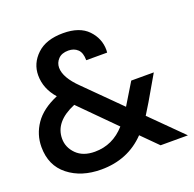

<svg xmlns="http://www.w3.org/2000/svg" viewBox="-127 -841 993 984"><g transform="rotate(-20 369.5 -349.0)"><path d="M263 13Q155 13 84 -43Q13 -99 13 -200Q13 -268 52 -325Q91 -382 176 -418Q123 -478 123 -551Q123 -616 173 -663.5Q223 -711 316 -711Q406 -711 451 -664Q496 -617 496 -554L495 -540H381Q381 -581 361.5 -599.5Q342 -618 311 -618Q275 -618 256 -598Q237 -578 237 -551Q237 -497 307 -429L491 -246L562 -363H685L634 -275Q613 -237 570 -168L739 0H590L504 -86Q409 13 263 13ZM263 -84Q361 -84 429 -161L245 -346Q127 -297 127 -204Q127 -156 163 -120Q199 -84 263 -84Z"/></g></svg>

Font: Ulagadi Sans Medium
Style: Regular
Weight: 500
Designer: Ninad Kale (Devanagari), Jonny Pinhorn (Latin)
Foundry: Indian Type Foundry
Version: Version 3.01;March 29, 2020;FontCreator 12.0.0.2522 64-bit; 